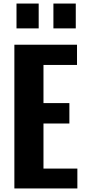

<svg xmlns="http://www.w3.org/2000/svg" viewBox="-20 -1062 479 1082"><path d="M61 -810H414V-696H225V-481H371V-366H225V-112H416V0H61ZM73 -1042H198V-902H73ZM281 -1042H407V-902H281Z"/></svg>

Font: Oswald SemiBold
Style: Regular
Weight: 400
Version: Version